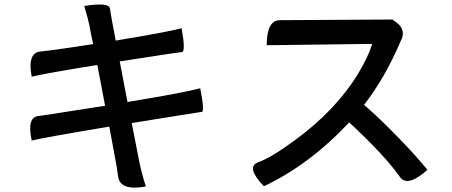

<svg xmlns="http://www.w3.org/2000/svg" viewBox="-20 -809 2040 866"><path d="M419 -516Q187 -479 123 -463Q102 -573 165 -577L200 -581Q243 -586 400 -610Q396 -629 391 -653Q387 -678 384 -691Q381 -704 375 -729L360 -782Q472 -800 476 -770Q480 -739 502 -626Q750 -667 799 -682Q818 -577 801 -574Q802 -576 520 -532Q552 -367 555 -349Q816 -392 883 -411Q904 -306 890 -304Q896 -306 574 -254Q581 -218 590 -173Q599 -128 604 -101Q617 -31 638 32Q523 53 513 -11Q509 -48 494 -124Q480 -200 473 -238Q174 -188 123 -175Q100 -282 155 -286Q135 -283 191 -291Q248 -300 454 -332Q449 -359 419 -516Z M1768 -708Q1815 -673 1786 -621Q1716 -457 1622 -336Q1694 -274 1775 -190Q1857 -106 1908 -43Q1820 35 1786 -8Q1715 -109 1555 -257Q1375 -65 1170 31Q1089 -54 1142 -76Q1204 -98 1312 -178Q1496 -313 1596 -478Q1641 -553 1659 -611L1183 -605Q1183 -718 1243 -718L1750 -721Z"/></svg>

Font: Swei Half Moon CJK TC
Style: Medium
Weight: 500
Version: Version 2.125